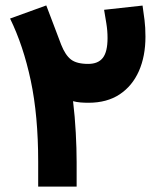

<svg xmlns="http://www.w3.org/2000/svg" viewBox="-20 -687 584 707"><path d="M120.6 -91.8Q120.6 -261.2 93.3 -390.1Q65.9 -519 17.1 -618.7L150.4 -667Q164.1 -631.3 177.7 -595.2Q191.4 -559.1 205.1 -522.9Q220.2 -484.4 241.2 -468Q262.2 -451.7 304.7 -451.7Q341.3 -451.7 358.6 -473.9Q376 -496.1 376 -546.9Q376 -574.2 371.6 -600.8Q367.2 -627.4 363.3 -650.9L504.9 -666.5Q508.8 -639.6 512.2 -613Q515.6 -586.4 515.6 -551.8Q515.6 -480 491.5 -425.3Q467.3 -370.6 420.7 -339.6Q374 -308.6 305.7 -308.6Q290 -308.6 275.9 -309.8Q261.7 -311 249 -314.5Q255.9 -257.3 259 -198.5Q262.2 -139.6 262.2 -90.3V0H120.6Z"/></svg>

Font: Vazir Black FD-WOL
Style: Black-FD-WOL
Weight: 900
Designer: Saber Rastikerdar
Foundry: Saber Rastikerdar
Version: Version 30.0.0